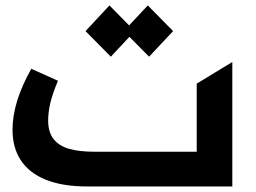

<svg xmlns="http://www.w3.org/2000/svg" viewBox="-20 -673 924 693"><path d="M25.2 -204.5Q25.2 -305 93 -424.7L189.3 -381.4Q169.4 -334.5 161.6 -301Q153.8 -267.4 153.8 -237.9Q153.8 -195 174.2 -170.1Q194.6 -145.2 231 -135.3Q267.4 -125.4 320 -125.4H690V-371.1L818.5 -449.2V0H294.4Q206 0 145.8 -24.1Q85.6 -48.3 55.4 -94.1Q25.2 -139.9 25.2 -204.5ZM288.7 -560.7 375 -653.4 446 -581.3 513.5 -653.4 604.8 -560.7 518.1 -468.4 447.1 -540.1 380 -468.4Z"/></svg>

Font: Riot Sans AR Bold
Style: Regular
Weight: 400
Designer: Bonnie Shaver-Troup, Thomas Jockin
Foundry: Lexend
Version: Version 1.001